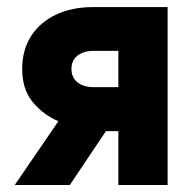

<svg xmlns="http://www.w3.org/2000/svg" viewBox="-20 -528 546 548"><path d="M458.4 0H317.8V-153.8H282.4L179.3 0H22.1L146.7 -182.1Q103.7 -200.1 73.5 -236.6Q43.3 -273.1 43.3 -331.2Q43.3 -385 68.5 -424.6Q93.7 -464.2 139.4 -486Q185.1 -507.8 246 -507.8H458.4ZM317.8 -382.8H246Q228.2 -382.8 214.1 -376.9Q199.9 -370.9 191.9 -359.4Q183.9 -347.9 183.9 -331.1Q183.9 -314.6 191.9 -302.9Q199.9 -291.2 214.1 -285.3Q228.2 -279.3 246 -279.3H317.8Z"/></svg>

Font: Giphurs SC
Style: Regular
Weight: 400
Version: Version 0.920